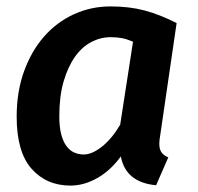

<svg xmlns="http://www.w3.org/2000/svg" viewBox="-20 -564 617 599"><path d="M480 -143Q477 -126 477 -116Q477 -98 484 -88.5Q491 -79 505 -73L467 14Q372 5 357 -76Q325 -32 283.5 -8.5Q242 15 200 15Q125 15 78.5 -37.5Q32 -90 32 -200Q32 -278 55 -341.5Q78 -405 117.5 -450Q157 -495 210.5 -519.5Q264 -544 325 -544Q383 -544 430.5 -531.5Q478 -519 531 -492ZM241 -82Q267 -82 298 -106.5Q329 -131 355 -175L395 -434Q376 -442 360.5 -445Q345 -448 325 -448Q294 -448 265 -433Q236 -418 214 -387Q192 -356 178.5 -310Q165 -264 165 -201Q165 -168 171 -145Q177 -122 187.5 -108Q198 -94 212 -88Q226 -82 241 -82Z"/></svg>

Font: Xgbmvzvtohvqztyvzapvmeyoton
Style: Regular
Weight: 500
Italic angle: -8°
Designer: Carrois Corporate & Edenspiekermann
Foundry: Carrois Corporate GbR & Edenspiekermann AG
Version: Version 2.001